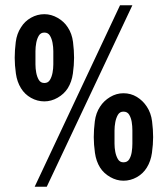

<svg xmlns="http://www.w3.org/2000/svg" viewBox="-20 -711 614 731"><path d="M450 -23Q424 -23 399.5 -37Q375 -51 361 -73Q346 -97 341.5 -129Q337 -161 337 -189Q337 -217 341 -249Q345 -281 361 -305Q375 -327 399 -341.5Q423 -356 450 -356Q478 -356 501 -342Q524 -328 539 -305Q555 -281 559 -249Q563 -217 563 -189Q563 -161 558.5 -129Q554 -97 539 -73Q525 -50 501 -36.5Q477 -23 450 -23ZM149 -325Q122 -325 98 -338.5Q74 -352 60 -375Q45 -399 40.5 -431Q36 -463 36 -491Q36 -519 40 -551Q44 -583 60 -607Q74 -630 98 -643.5Q122 -657 149 -657Q175 -657 199.5 -643Q224 -629 238 -607Q254 -583 258 -551Q262 -519 262 -491Q262 -463 257.5 -431Q253 -399 238 -375Q224 -353 199.5 -339Q175 -325 149 -325ZM437 -691H484L158 0H112ZM450 -93Q465 -93 472 -104.5Q479 -116 481.5 -132Q484 -148 484 -164Q484 -180 484 -189Q484 -198 484 -214.5Q484 -231 481.5 -246.5Q479 -262 472 -274Q465 -286 450 -286Q436 -286 429 -274Q422 -262 419 -246Q416 -230 416 -214Q416 -198 416 -189Q416 -180 416 -164Q416 -148 419 -132.5Q422 -117 429 -105Q436 -93 450 -93ZM149 -395Q163 -395 170 -406.5Q177 -418 180 -434Q183 -450 183 -466Q183 -482 183 -491Q183 -500 183 -516Q183 -532 180 -548Q177 -564 170 -575.5Q163 -587 149 -587Q135 -587 128 -575.5Q121 -564 118 -548Q115 -532 115 -516Q115 -500 115 -491Q115 -482 115 -466Q115 -450 118 -434Q121 -418 128 -406.5Q135 -395 149 -395Z"/></svg>

Font: Osterbar
Style: Regular
Weight: 500
Width: 3
Designer: Peter Wiegel, Basierend auf Erbar schmal-halbfette Grotesk v. Jacob Erbar
Foundry: Peter Wiegel
Version: Version 1.0